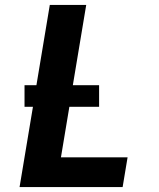

<svg xmlns="http://www.w3.org/2000/svg" viewBox="-20 -755 640 775"><path d="M59 0 113 -324H79V-411H127L181 -735H328L274 -411H380V-324H260L226 -120H495L475 0Z"/></svg>

Font: Iosevka SS04 Heavy Extended
Style: Italic
Weight: 900
Width: 7
Italic angle: -9°
Monospace: yes
Designer: Belleve Invis
Foundry: Belleve Invis
Version: Version 19.0.0; ttfautohint (v1.8.4)